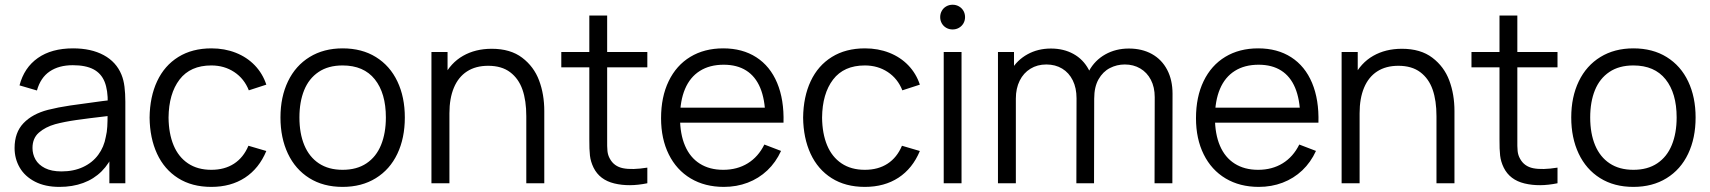

<svg xmlns="http://www.w3.org/2000/svg" viewBox="-20 -754 7036 790"><path d="M224.7 15Q165.7 15 123.9 -6.6Q82.2 -28.2 61.1 -64.5Q40 -100.8 40 -145Q40 -208.7 76.5 -247Q113 -285.3 177.3 -302Q219.7 -312.7 268.7 -319.9Q317.7 -327.2 402 -338.2Q415.3 -339.8 427.4 -341.2Q439.5 -342.7 449.7 -344.3L423.3 -328.7Q424.3 -382.8 410.5 -417.3Q396.7 -451.8 364.7 -468.8Q332.7 -485.7 279.3 -485.7Q222.5 -485.7 184.7 -460.2Q146.8 -434.7 132 -381.7L60.3 -402.7Q79.3 -475.7 135.7 -515.3Q192 -555 280.7 -555Q355.2 -555 406.8 -527.1Q458.3 -499.2 479.7 -447Q488.8 -425 492.2 -397.1Q495.7 -369.2 495.7 -335.3V0H430V-135.7L449 -127.3Q430.3 -81.3 398.3 -49.3Q366.3 -17.3 322.4 -1.2Q278.5 15 224.7 15ZM233 -48.7Q283.2 -48.7 321.8 -66.8Q360.5 -84.8 384.2 -117Q408 -149.2 415.3 -190.7Q420.2 -210.3 421.4 -232.8Q422.7 -255.2 422.7 -285.5V-294.7L450.7 -280L417 -275.7Q344.3 -267.3 295 -260.3Q245.7 -253.3 207 -243Q166.2 -231.3 139.9 -208.2Q113.7 -185.2 113.7 -145Q113.7 -119.8 125.9 -97.9Q138.2 -76 165 -62.3Q191.8 -48.7 233 -48.7Z M849.5 15Q769.8 15 712.9 -21Q656 -57 626.2 -121.4Q596.5 -185.8 595.5 -270Q596.5 -355.7 626.6 -419.9Q656.7 -484.2 713.8 -519.6Q770.8 -555 850.2 -555Q904.2 -555 950.1 -536.9Q996 -518.8 1028.4 -485.1Q1060.8 -451.3 1075.8 -405.7L1003.8 -382.3Q984.8 -430.5 943.8 -457.6Q902.8 -484.7 849.5 -484.7Q763.2 -484.7 718.8 -426.7Q674.5 -368.7 673.5 -270Q674.2 -204.5 694.2 -156.3Q714.2 -108.2 753.5 -81.8Q792.8 -55.3 849.5 -55.3Q904.2 -55.3 942.9 -80.5Q981.7 -105.7 1002.2 -154.3L1075.8 -132.7Q1045.8 -60.7 987.8 -22.8Q929.8 15 849.5 15Z M1389.7 15Q1310.5 15 1252.8 -21.1Q1195.2 -57.2 1164.6 -121.9Q1134 -186.7 1134 -270.7Q1134 -355.2 1165.1 -419.6Q1196.2 -484 1254.1 -519.5Q1312 -555 1389.7 -555Q1469.2 -555 1526.9 -519.1Q1584.7 -483.2 1615.2 -418.8Q1645.7 -354.5 1645.7 -270.7Q1645.7 -185.7 1614.9 -121.1Q1584.2 -56.5 1526.2 -20.8Q1468.3 15 1389.7 15ZM1389.7 -55.3Q1448.2 -55.3 1488.1 -82.1Q1528 -108.8 1547.8 -157.4Q1567.7 -206 1567.7 -270.7Q1567.7 -370.5 1522.2 -427.6Q1476.7 -484.7 1389.7 -484.7Q1330.5 -484.7 1290.8 -457.8Q1251 -431 1231.5 -383Q1212 -335 1212 -270.7Q1212 -205 1232.2 -156.5Q1252.5 -108 1292.2 -81.7Q1332 -55.3 1389.7 -55.3Z M2145.5 -275.7Q2145.5 -340 2129.7 -385.3Q2113.8 -430.7 2078.9 -457Q2044 -483.3 1988.8 -483.3Q1937.2 -483.3 1901.6 -460.2Q1866 -437.2 1847.6 -393.2Q1829.2 -349.3 1829.2 -288L1777.2 -299.7Q1777.2 -380.7 1805.7 -437.9Q1834.2 -495.2 1885.1 -524.2Q1936 -553.3 2003.2 -553.3Q2080.2 -553.3 2128.6 -516.5Q2177 -479.7 2198.2 -422.8Q2219.5 -366 2219.5 -297V0H2145.5ZM1755.2 0V-540H1821.5V-407H1829.2V0Z M2643.5 0Q2568.5 15.5 2507.8 0.8Q2447.2 -13.8 2422.2 -64.3Q2410.3 -88.8 2407.4 -113.8Q2404.5 -138.8 2404.8 -181.5V-195.7V-690H2478.2V-198.3V-182.3Q2477.7 -149.8 2479.4 -132.6Q2481.2 -115.3 2489.2 -101.3Q2506.3 -69.3 2543.7 -61.8Q2581 -54.3 2643.5 -64.3ZM2289.5 -477V-540H2643.5V-477Z M2958.3 15Q2880.3 15 2821.9 -19.8Q2763.5 -54.7 2731.8 -118.7Q2700 -182.7 2700 -267.7Q2700 -355.3 2731.4 -420.2Q2762.8 -485.2 2820.5 -520.1Q2878.2 -555 2955.7 -555Q3035 -555 3091.8 -518.4Q3148.7 -481.8 3177.6 -412.9Q3206.5 -344 3203.8 -249.3H3129V-275.3Q3127.7 -345.5 3108 -392.6Q3088.3 -439.7 3050.5 -463.7Q3012.7 -487.7 2957.7 -487.7Q2900 -487.7 2859.7 -462.2Q2819.3 -436.8 2798.7 -388.2Q2778 -339.5 2778 -270Q2778 -202.2 2798.7 -154.1Q2819.3 -106 2859.3 -80.7Q2899.3 -55.3 2955.7 -55.3Q3013.2 -55.3 3056.6 -82Q3100 -108.7 3125 -159.3L3193.7 -133Q3172.3 -86.2 3137.2 -52.9Q3102 -19.7 3056.3 -2.3Q3010.7 15 2958.3 15ZM2752 -249.3V-311H3164.7V-249.3Z M3538.5 15Q3458.8 15 3401.9 -21Q3345 -57 3315.2 -121.4Q3285.5 -185.8 3284.5 -270Q3285.5 -355.7 3315.6 -419.9Q3345.7 -484.2 3402.8 -519.6Q3459.8 -555 3539.2 -555Q3593.2 -555 3639.1 -536.9Q3685 -518.8 3717.4 -485.1Q3749.8 -451.3 3764.8 -405.7L3692.8 -382.3Q3673.8 -430.5 3632.8 -457.6Q3591.8 -484.7 3538.5 -484.7Q3452.2 -484.7 3407.8 -426.7Q3363.5 -368.7 3362.5 -270Q3363.2 -204.5 3383.2 -156.3Q3403.2 -108.2 3442.5 -81.8Q3481.8 -55.3 3538.5 -55.3Q3593.2 -55.3 3631.9 -80.5Q3670.7 -105.7 3691.2 -154.3L3764.8 -132.7Q3734.8 -60.7 3676.8 -22.8Q3618.8 15 3538.5 15Z M3863 0V-540H3936.3V0ZM3899.7 -632.8Q3885.2 -632.8 3873.5 -639.5Q3861.8 -646.2 3855.2 -657.8Q3848.5 -669.5 3848.5 -683.5Q3848.5 -697.8 3855.2 -709.5Q3861.8 -721.2 3873.5 -727.8Q3885.2 -734.5 3899.7 -734.5Q3913.8 -734.5 3925.6 -727.8Q3937.3 -721.2 3944.1 -709.5Q3950.8 -697.8 3950.8 -683.5Q3950.8 -669.5 3944.1 -657.8Q3937.3 -646.2 3925.6 -639.5Q3913.8 -632.8 3899.7 -632.8Z M4731.2 -354.3Q4731.2 -395.3 4715.3 -425.7Q4699.5 -456 4671.6 -472.3Q4643.7 -488.7 4608.2 -488.7Q4575.2 -488.7 4546.6 -473.9Q4518 -459.2 4500.1 -427.8Q4482.2 -396.3 4482.2 -348.3L4438.5 -361Q4436.8 -418.2 4460.8 -462.1Q4484.8 -506 4527.9 -530.2Q4571 -554.3 4624.8 -554.3Q4679 -554.3 4719.7 -531.7Q4760.3 -509 4782.4 -466.9Q4804.5 -424.8 4804.5 -368.3L4803.8 0H4730.5ZM4086.2 0V-540H4152.2V-407H4159.8V0ZM4409.5 -349.7Q4409.5 -392 4394 -423.3Q4378.5 -454.7 4350.4 -471.7Q4322.3 -488.7 4285.2 -488.7Q4248.2 -488.7 4219.8 -471.2Q4191.3 -453.8 4175.6 -422.1Q4159.8 -390.3 4159.8 -348.3L4116.2 -372.3Q4116.2 -424 4140.6 -465.5Q4165 -507 4207.9 -530.7Q4250.8 -554.3 4304.2 -554.3Q4356.2 -554.3 4396.5 -532.2Q4436.8 -510.2 4459.5 -467.9Q4482.2 -425.7 4482.2 -366.3L4481.5 0H4408.8Z M5159.3 15Q5081.3 15 5022.9 -19.8Q4964.5 -54.7 4932.8 -118.7Q4901 -182.7 4901 -267.7Q4901 -355.3 4932.4 -420.2Q4963.8 -485.2 5021.5 -520.1Q5079.2 -555 5156.7 -555Q5236 -555 5292.8 -518.4Q5349.7 -481.8 5378.6 -412.9Q5407.5 -344 5404.8 -249.3H5330V-275.3Q5328.7 -345.5 5309 -392.6Q5289.3 -439.7 5251.5 -463.7Q5213.7 -487.7 5158.7 -487.7Q5101 -487.7 5060.7 -462.2Q5020.3 -436.8 4999.7 -388.2Q4979 -339.5 4979 -270Q4979 -202.2 4999.7 -154.1Q5020.3 -106 5060.3 -80.7Q5100.3 -55.3 5156.7 -55.3Q5214.2 -55.3 5257.6 -82Q5301 -108.7 5326 -159.3L5394.7 -133Q5373.3 -86.2 5338.2 -52.9Q5303 -19.7 5257.3 -2.3Q5211.7 15 5159.3 15ZM4953 -249.3V-311H5365.7V-249.3Z M5890.5 -275.7Q5890.5 -340 5874.7 -385.3Q5858.8 -430.7 5823.9 -457Q5789 -483.3 5733.8 -483.3Q5682.2 -483.3 5646.6 -460.2Q5611 -437.2 5592.6 -393.2Q5574.2 -349.3 5574.2 -288L5522.2 -299.7Q5522.2 -380.7 5550.7 -437.9Q5579.2 -495.2 5630.1 -524.2Q5681 -553.3 5748.2 -553.3Q5825.2 -553.3 5873.6 -516.5Q5922 -479.7 5943.2 -422.8Q5964.5 -366 5964.5 -297V0H5890.5ZM5500.2 0V-540H5566.5V-407H5574.2V0Z M6388.5 0Q6313.5 15.5 6252.8 0.8Q6192.2 -13.8 6167.2 -64.3Q6155.3 -88.8 6152.4 -113.8Q6149.5 -138.8 6149.8 -181.5V-195.7V-690H6223.2V-198.3V-182.3Q6222.7 -149.8 6224.4 -132.6Q6226.2 -115.3 6234.2 -101.3Q6251.3 -69.3 6288.7 -61.8Q6326 -54.3 6388.5 -64.3ZM6034.5 -477V-540H6388.5V-477Z M6700.7 15Q6621.5 15 6563.8 -21.1Q6506.2 -57.2 6475.6 -121.9Q6445 -186.7 6445 -270.7Q6445 -355.2 6476.1 -419.6Q6507.2 -484 6565.1 -519.5Q6623 -555 6700.7 -555Q6780.2 -555 6837.9 -519.1Q6895.7 -483.2 6926.2 -418.8Q6956.7 -354.5 6956.7 -270.7Q6956.7 -185.7 6925.9 -121.1Q6895.2 -56.5 6837.2 -20.8Q6779.3 15 6700.7 15ZM6700.7 -55.3Q6759.2 -55.3 6799.1 -82.1Q6839 -108.8 6858.8 -157.4Q6878.7 -206 6878.7 -270.7Q6878.7 -370.5 6833.2 -427.6Q6787.7 -484.7 6700.7 -484.7Q6641.5 -484.7 6601.8 -457.8Q6562 -431 6542.5 -383Q6523 -335 6523 -270.7Q6523 -205 6543.2 -156.5Q6563.5 -108 6603.2 -81.7Q6643 -55.3 6700.7 -55.3Z"/></svg>

Font: Hauora
Style: Regular
Weight: 400
Designer: Wayne Shih
Foundry: WCYS
Version: Version 1.001